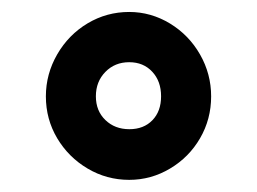

<svg xmlns="http://www.w3.org/2000/svg" viewBox="-20 -757 430 321"><path d="M196 -737Q232.3 -737 264.2 -717.7Q296 -698.3 314.5 -665.8Q333 -633.3 333 -595.9Q333 -557.8 314.5 -525.9Q296 -494 264.3 -475.2Q232.7 -456.3 196 -456.3Q158.3 -456.3 126.5 -475.2Q94.6 -494 75.6 -525.9Q56.7 -557.8 56.7 -595.9Q56.7 -633.3 75.7 -666.2Q94.7 -699 126.5 -718Q158.4 -737 196 -737ZM196.2 -541Q220.3 -541 234.8 -556Q249.3 -570.9 249.3 -596Q249.3 -621.3 234.5 -637.1Q219.7 -653 196 -653Q172 -653 156.2 -636.8Q140.3 -620.6 140.3 -596Q140.3 -571.6 156.2 -556.3Q172 -541 196.2 -541Z"/></svg>

Font: FreesentationVF
Style: Regular
Weight: 400
Designer: glyphs from Roboto by Christian Robertson / Hangul glyphs from Noto Sans CJK(Source Han Sans) by Jang Soo-young and Kang
Foundry: PT&
Version: Version 2.001;Glyphs 3.3.1 (3343)